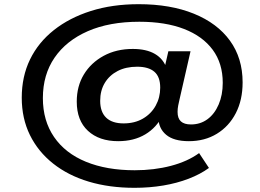

<svg xmlns="http://www.w3.org/2000/svg" viewBox="-20 -735 1245 918"><path d="M623 163Q503 163 404.5 133.5Q306 104 234 47Q162 -10 123 -89.5Q84 -169 84 -268Q84 -369 123.5 -450.5Q163 -532 237.5 -591Q312 -650 414.5 -682.5Q517 -715 643 -715Q795 -715 907 -669.5Q1019 -624 1079.5 -540.5Q1140 -457 1140 -341Q1140 -257 1107.5 -194Q1075 -131 1017 -95.5Q959 -60 883 -60Q811 -60 774.5 -90.5Q738 -121 737 -173L758 -184Q729 -125 674.5 -92.5Q620 -60 545 -60Q454 -60 400.5 -109.5Q347 -159 347 -249Q347 -323 381 -379Q415 -435 475.5 -468Q536 -501 615 -501Q680 -501 721 -477Q762 -453 777 -407H766L785 -490H891L838 -258Q835 -246 832 -230.5Q829 -215 829 -200Q829 -169 845 -154.5Q861 -140 893 -140Q938 -140 972 -165Q1006 -190 1025.5 -235.5Q1045 -281 1045 -339Q1045 -432 997 -497Q949 -562 860 -596.5Q771 -631 646 -631Q503 -631 400 -586Q297 -541 241 -459.5Q185 -378 185 -266Q185 -158 238.5 -80Q292 -2 391 38.5Q490 79 624 79Q717 79 797 58Q877 37 932 -3L979 68Q938 98 882 119.5Q826 141 760.5 152Q695 163 623 163ZM571 -145Q624 -145 663.5 -168Q703 -191 724.5 -230Q746 -269 746 -316Q746 -368 718 -392Q690 -416 636 -416Q582 -416 542.5 -395.5Q503 -375 481 -338.5Q459 -302 459 -253Q459 -200 487.5 -172.5Q516 -145 571 -145Z"/></svg>

Font: Nunito Sans 10pt Expanded
Style: Bold Italic
Weight: 700
Width: 7
Italic angle: -9°
Designer: Vernon Adams
Foundry: Vernon Adams
Version: Version 3.101;gftools[0.9.27]